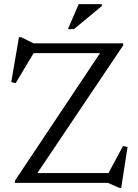

<svg xmlns="http://www.w3.org/2000/svg" viewBox="-20 -878 662 922"><path d="M571.5 -670V-660L159.5 -47H501L570.5 -176.5L592.5 -172.5L562 24.5H554L498 0H51.5V-10L460.5 -623H141.5L55 -478.5L34 -484L71 -699.5H81.5L141 -670ZM306 -738 358 -858H469V-849L335 -738Z"/></svg>

Font: Newsreader Text
Style: Regular
Weight: 400
Designer: Hugues Gentile
Foundry: Production Type
Version: Version 1.002